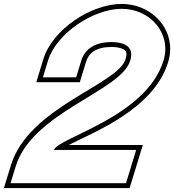

<svg xmlns="http://www.w3.org/2000/svg" viewBox="-99 -870 890 981"><path d="M316.2 -560 290.2 -475H120.2L146.2 -560C188.7 -699 375.9 -824 522.2 -825C670.2 -825 779.1 -697 736.2 -560C648.2 -272 195.8 -166 176.8 -104H511.8H596.8L544.8 66H459.8H-45.2L-19.2 -19C66.1 -298 519.2 -403 566.2 -560C584.6 -620 554.9 -654 470.3 -655C386.3 -655 334.6 -620 316.2 -560ZM340.1 -552.7C354.7 -600.5 393.6 -630 470.1 -630C489.6 -629.8 505.6 -627.5 516.9 -624.1C546.3 -615.2 553.1 -602.8 542.3 -567.2C503.5 -437.7 47.5 -322.8 -43.1 -26.3L-79 91H563.3L630.6 -129H252.2C380 -195.3 686.2 -310.9 760.1 -552.6C767.1 -575.2 770.6 -598 770.6 -620.1C770.9 -747.6 660.4 -850 522.1 -850C364.7 -848.9 168.8 -719.5 122.3 -567.3L86.4 -450H308.7Z"/></svg>

Font: Nordica Plus
Style: NordicaClassicBkOblOl
Weight: 900
Version: Version 1.01